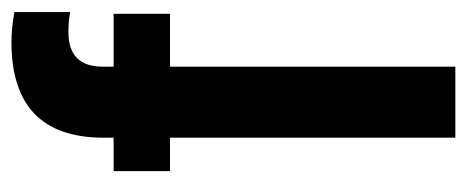

<svg xmlns="http://www.w3.org/2000/svg" viewBox="-254 -542 796 327"><g transform="rotate(-90 143.5 -378.0)"><path d="M73 -599Q73 -756 236 -756Q259 -756 287 -751V-656Q272 -659 253 -659Q194 -659 194 -601V-582H284V-486H194V0H73V-486H16V-582H73Z"/></g></svg>

Font: Khand SemiBold
Style: Regular
Weight: 600
Designer: Devanagari: Sanchit Sawaria, Jyotish Sonowal; Latin: Satya Rajpurohit
Foundry: Indian Type Foundry
Version: Version 1.101;PS 1.0;hotconv 1.0.78;makeotf.lib2.5.61930; tt